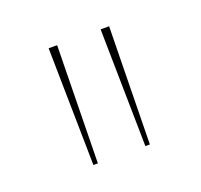

<svg xmlns="http://www.w3.org/2000/svg" viewBox="-58 -771 377 361"><g transform="rotate(-20 130.5 -590.5)"><path d="M74 -473 70 -708H87L83 -473ZM178 -473 174 -708H191L187 -473Z"/></g></svg>

Font: Kalnia Thin
Style: Regular
Weight: 250
Designer: Frida Medrano
Foundry: Frida Medrano
Version: Version 1.105